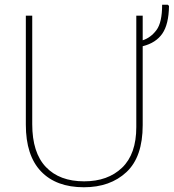

<svg xmlns="http://www.w3.org/2000/svg" viewBox="-20 -780 733 810"><path d="M582 -714H555V-244Q555 -130 495 -72.5Q435 -15 335 -15Q231 -15 173.5 -75.5Q116 -136 116 -256V-714H89V-254Q89 -124 153 -57Q217 10 334 10Q445 10 513.5 -54Q582 -118 582 -252V-585Q638 -599 665 -638.5Q692 -678 693 -755L688 -760H664Q664 -685 640 -653Q616 -621 582 -610Z"/></svg>

Font: Noto Sans Display Thin
Style: Regular
Weight: 250
Designer: Monotype Design Team
Foundry: Monotype Imaging Inc.
Version: Version 1.900